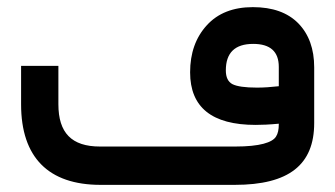

<svg xmlns="http://www.w3.org/2000/svg" viewBox="-20 -518 939 538"><path d="M512.7 -315.4C512.7 -217.3 573.7 -168 696.3 -168C713.4 -168 734.9 -168.9 761.2 -171.4V-169.9C761.2 -154.8 758.8 -143.6 753.4 -135.3C743.2 -118.7 708 -107.4 639.2 -107.4H260.3C180.7 -107.4 143.6 -145.5 143.6 -226.1V-333.5H39.1V-225.6C39.1 -77.1 115.7 0 261.7 0H637.7C790 0 860.4 -56.6 860.4 -173.3V-329.1C860.4 -380.9 845.7 -421.9 815.9 -452.6C786.1 -482.9 743.7 -498 688.5 -498C633.3 -498 590.3 -481 559.6 -447.3C528.3 -413.1 512.7 -369.1 512.7 -315.4ZM689.5 -395C737.3 -395 761.2 -373.5 761.2 -330.6V-276.4C739.3 -273.9 718.8 -272.5 700.2 -272.5C666.5 -272.5 643.6 -275.9 631.3 -282.2C619.1 -288.6 612.8 -301.3 612.8 -320.8C612.8 -370.1 638.2 -395 689.5 -395Z"/></svg>

Font: Shabnam Medium
Style: Regular
Weight: 500
Foundry: DejaVu fonts team - Redesigned by Saber Rastikerdar - Based on Vazir font
Version: Version 5.0.1